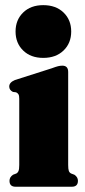

<svg xmlns="http://www.w3.org/2000/svg" viewBox="-20 -708 322 728"><path d="M144 -488.5Q96.5 -488.5 67.8 -516.5Q39 -544.5 39 -588.5Q39 -632.5 67.8 -660.5Q96.5 -688.5 144 -688.5Q192 -688.5 221 -660.5Q250 -632.5 250 -588.5Q250 -544.5 221 -516.5Q192 -488.5 144 -488.5ZM238.5 -435V-82.5Q238.5 -66.5 241 -59.8Q243.5 -53 250 -50L262 -45.5Q275.5 -36.5 275.5 -22.5Q275.5 0 252.5 0H39Q16 0 16 -22.5Q16 -36.5 29.5 -45.5L41.5 -50Q47.5 -53 50.2 -59.8Q53 -66.5 53 -82.5V-333.5Q53 -345 50.2 -350Q47.5 -355 41 -358L29 -359.5Q15 -366.5 15 -380Q15 -395.5 36.5 -404.5L176 -449Q192 -455 200.2 -457Q208.5 -459 216.5 -459Q238.5 -459 238.5 -435Z"/></svg>

Font: Fraunces 144pt S050 Black
Style: Regular
Weight: 900
Version: Version 1.000; ttfautohint (v1.8.3)